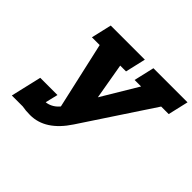

<svg xmlns="http://www.w3.org/2000/svg" viewBox="-167 -962 1190 1190"><g transform="rotate(45 428.5 -367.0)"><path d="M153 0H57L104 -202H255L235 -119L244 -120Q289 -129 320 -167L221 -606H153L184 -740H483L452 -606H401L442 -369L584 -606H527L558 -740H857L826 -606H760L455 -144Q356 6 223 6Q183 6 153 0Z"/></g></svg>

Font: Arvo
Style: Bold Italic
Weight: 700
Italic angle: -13°
Designer: Anton Koovit (Cyrillic Expansion: Cyreal)
Foundry: Anton Koovit, Yassin Baggar
Version: Version 3.000